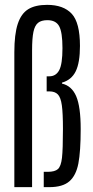

<svg xmlns="http://www.w3.org/2000/svg" viewBox="-20 -770 384 790"><path d="M174 -750Q241 -750 275 -713.5Q309 -677 309 -581Q309 -512 291.5 -476.5Q274 -441 235 -430V-426Q275 -417 293.5 -374Q312 -331 312 -239Q312 -147 302.5 -97.5Q293 -48 265.5 -24Q238 0 183 0H160V-63H176Q206 -63 218.5 -74.5Q231 -86 235 -120.5Q239 -155 239 -240Q239 -304 234.5 -336.5Q230 -369 218 -381.5Q206 -394 183 -394H172V-456H183Q210 -456 223.5 -481Q237 -506 237 -572Q237 -637 223.5 -662Q210 -687 175 -687Q150 -687 136.5 -676Q123 -665 117.5 -638.5Q112 -612 112 -563V0H39V-555Q39 -629 53 -671.5Q67 -714 96 -732Q125 -750 174 -750Z"/></svg>

Font: Saira Ultra Condensed Medium
Style: Regular
Weight: 500
Width: 1
Designer: Hector Gatti with collaboration of the Omnibus-Type team
Foundry: Omnibus-Type
Version: Version 1.001; ttfautohint (v1.8)